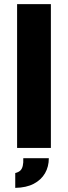

<svg xmlns="http://www.w3.org/2000/svg" viewBox="-20 -718 330 932"><path d="M227 0H63V-698H227ZM54 194V122Q70 118 78.5 110Q87 102 90.5 87Q94 72 93 50H217Q217 91 198.5 123Q180 155 144 174Q108 193 54 194Z"/></svg>

Font: Maven Pro ExtraBold
Style: Regular
Weight: 800
Designer: Joe Prince
Foundry: Joe Prince
Version: Version 2.100